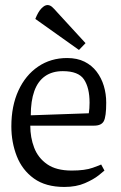

<svg xmlns="http://www.w3.org/2000/svg" viewBox="-20 -733 481 761"><path d="M235 8Q161 8 114.5 -25.5Q68 -59 46.5 -114Q25 -169 25 -232Q25 -313 53 -374Q81 -435 131 -469Q181 -503 246 -503Q286 -503 315 -488.5Q344 -474 363 -449Q382 -424 391.5 -392.5Q401 -361 401 -326Q401 -271 391.5 -253Q382 -235 353 -235H100Q100 -188 115.5 -147.5Q131 -107 167 -82Q203 -57 264 -57Q317 -57 347.5 -68Q378 -79 381 -81L394 -57Q391 -54 371 -38Q351 -22 316.5 -7Q282 8 235 8ZM102 -276 332 -284Q335 -302 335 -326Q335 -385 313 -418Q291 -451 229 -451Q187 -451 158.5 -431Q130 -411 116 -372Q102 -333 102 -276ZM293 -535 120 -658Q131 -686 144 -699.5Q157 -713 168 -713Q178 -713 186.5 -705.5Q195 -698 207 -684L319 -562Z"/></svg>

Font: Faustina Light
Style: Regular
Weight: 300
Designer: Alfonso Garcia
Foundry: http://www.omnibus-type.com
Version: Version 1.200